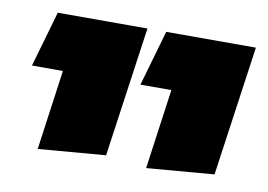

<svg xmlns="http://www.w3.org/2000/svg" viewBox="-52 -648 758 544"><g transform="rotate(10 327.0 -376.0)"><path d="M429 -411H340L386 -571H644L591 -197L397 -181ZM117 -411H28L74 -571H332L279 -197L85 -181Z"/></g></svg>

Font: FiraGO Heavy
Style: Italic
Weight: 900
Italic angle: -8°
Designer: bBox Type GmbH
Foundry: bBox Type GmbH
Version: Version 1.001